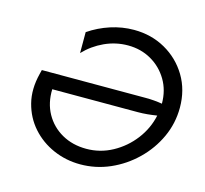

<svg xmlns="http://www.w3.org/2000/svg" viewBox="-96 -743 920 861"><g transform="rotate(15 364.5 -312.5)"><path d="M345.8 9.7Q279.2 9.7 220.5 -16Q161.8 -41.7 120.5 -88.2Q79.2 -134.7 63.2 -197.6Q47.2 -260.4 66 -334.7L70.8 -354.2H553.5Q592.4 -354.2 629.9 -347.9Q629.9 -409.7 601.4 -457.6Q572.9 -505.6 524.7 -533.3Q476.4 -561.1 416 -561.1Q359.7 -561.1 307.6 -537.2Q255.6 -513.2 216.7 -472.2V-569.4Q262.5 -600.7 316 -618.1Q369.4 -635.4 424.3 -635.4Q504.9 -635.4 570.1 -598.6Q635.4 -561.8 674 -497.6Q712.5 -433.3 712.5 -351.4Q712.5 -278.5 682.6 -213.5Q652.8 -148.6 601 -98.3Q549.3 -47.9 483.7 -19.1Q418.1 9.7 345.8 9.7ZM354.2 -64.6Q418.8 -64.6 475.3 -95.5Q531.9 -126.4 571.2 -177.8Q610.4 -229.2 623.6 -291Q601.4 -287.5 579.5 -285.4Q557.6 -283.3 536.1 -283.3H138.2Q136.1 -219.4 163.5 -170.1Q191 -120.8 240.6 -92.7Q290.3 -64.6 354.2 -64.6Z"/></g></svg>

Font: Afacad
Style: Italic
Weight: 400
Italic angle: -14°
Designer: Kristian Moeller
Foundry: Dicotype
Version: Version 1.000